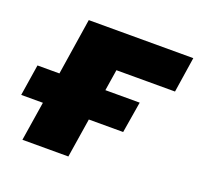

<svg xmlns="http://www.w3.org/2000/svg" viewBox="-104 -596 730 699"><g transform="rotate(20 260.5 -246.0)"><path d="M49 0 73 -152H-11L8 -273H93L127 -492H532L511 -355H284L271 -273H404L384 -152H251L227 0Z"/></g></svg>

Font: Nunito Sans Black
Style: Italic
Weight: 900
Italic angle: -9°
Designer: Vernon Adams
Foundry: Vernon Adams
Version: Version 3.006; ttfautohint (v1.8.3)